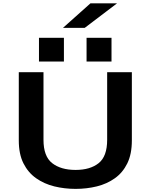

<svg xmlns="http://www.w3.org/2000/svg" viewBox="-20 -1140 915 1170"><path d="M440.5 11Q373 11 311 -4.2Q249 -19.5 200.2 -53.8Q151.5 -88 123 -144.5Q94.5 -201 94.5 -284.5V-700H245V-288Q245 -187 298 -145.8Q351 -104.5 440.5 -104.5Q529.5 -104.5 581.2 -145.8Q633 -187 633 -288V-700H783.5V-284.5Q783.5 -201 755.8 -144.5Q728 -88 680 -53.8Q632 -19.5 570.2 -4.2Q508.5 11 440.5 11ZM217.5 -909.5H369.5V-765H217.5ZM507.5 -909.5H659.5V-765H507.5ZM496 -970H363.5L531 -1119.5H693Z"/></svg>

Font: Trispace SemiExpanded SemiBold
Style: Regular
Weight: 600
Width: 6
Designer: Tyler Finck
Foundry: Etcetera Type Company
Version: Version 1.210; ttfautohint (v1.8.3)